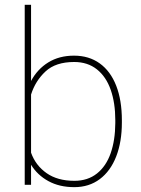

<svg xmlns="http://www.w3.org/2000/svg" viewBox="-20 -770 587 800"><path d="M487.8 -259.3Q487.8 -178.7 464.1 -117.9Q440.4 -57.1 395.8 -23.7Q351.1 9.8 289.6 9.8Q227.5 9.8 181.6 -15.4Q135.7 -40.5 109.4 -83.5V0H83V-750H109.4V-432.6Q135.7 -481.9 181.2 -510Q226.6 -538.1 288.6 -538.1Q350.6 -538.1 395.5 -505.9Q440.4 -473.6 464.1 -413.1Q487.8 -352.5 487.8 -269ZM109.4 -376V-133.8Q128.4 -80.6 174.1 -48.6Q219.7 -16.6 290 -16.6Q345.7 -16.6 384 -47.1Q422.4 -77.6 441.2 -131.8Q460 -186 460.4 -256.8V-269.5Q460.4 -340.8 441.4 -395.5Q422.4 -450.2 383.8 -481Q345.2 -511.7 289.1 -511.7Q211.9 -511.7 169.7 -472.4Q127.4 -433.1 109.4 -376Z"/></svg>

Font: Mardoto Thin
Style: Regular
Weight: 250
Designer: Christian Robertson, Vahan Hovhannisyan
Foundry: Google
Version: Version 1.000